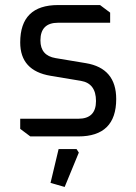

<svg xmlns="http://www.w3.org/2000/svg" viewBox="-20 -540 540 760"><path d="M60 -30V-70H290Q360 -70 360 -140Q360 -210 300 -220L180 -240Q60 -260 60 -372Q60 -520 210 -520H376L416 -490V-450H210Q140 -450 140 -380Q140 -320 200 -310L320 -290Q440 -270 440 -148Q440 0 290 0H100ZM180 184 212 50H283L292 64L236 200Z"/></svg>

Font: Oxanium
Style: Regular
Weight: 400
Designer: Severin Meyer
Version: Version 1.001